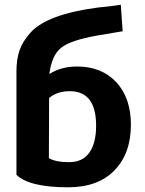

<svg xmlns="http://www.w3.org/2000/svg" viewBox="-20 -783 617 817"><path d="M389 -248Q389 -395 277 -395Q223 -395 189 -366L188 -110Q217 -93 274 -93Q332 -93 360.5 -134Q389 -175 389 -248ZM50 -39V-479Q50 -530 63 -568.5Q76 -607 111 -645.5Q146 -684 218 -710.5Q290 -737 397 -751Q469 -758 494 -763L502 -650L395 -632Q281 -612 240.5 -580Q200 -548 190 -468Q240 -500 308 -500Q413 -500 475 -433Q537 -366 537 -252Q537 -130 467 -58Q397 14 270 14Q105 14 50 -39Z"/></svg>

Font: Repo
Style: Bold
Weight: 700
Designer: Stefan Peev
Foundry: Context Ltd
Version: Version 001.000